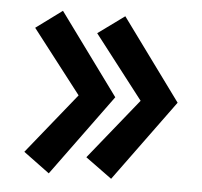

<svg xmlns="http://www.w3.org/2000/svg" viewBox="-42 -548 616 586"><g transform="rotate(5 265.5 -255.0)"><path d="M388 -251 238 -445 319 -504 501 -255 319 -6 238 -65ZM198 -251 48 -445 128 -504 310 -255 128 -6 48 -65Z"/></g></svg>

Font: Renner*
Style: Semi
Weight: 600
Version: Version 003.000 ; ttfautohint (v0.97) -l 8 -r 50 -G 200 -x 1